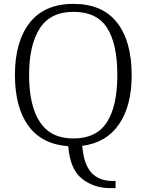

<svg xmlns="http://www.w3.org/2000/svg" viewBox="-20 -745 757 990"><path d="M332 9Q196 -1 126.5 -96Q57 -191 57 -359Q57 -530 133 -627.5Q209 -725 359 -725Q508 -725 583.5 -628.5Q659 -532 659 -358Q659 -199 593.5 -104Q528 -9 404 7Q412 102 451 145Q490 188 560 188H576V225H549Q463 225 402 176Q341 127 332 9ZM585 -358Q585 -519 532 -601.5Q479 -684 359 -684Q240 -684 185 -598.5Q130 -513 130 -358Q130 -200 186 -115.5Q242 -31 358 -31Q477 -31 531 -114.5Q585 -198 585 -358Z"/></svg>

Font: Noto Serif Light
Style: Regular
Weight: 300
Designer: Monotype Design Team
Foundry: Monotype Imaging Inc.
Version: Version 1.001